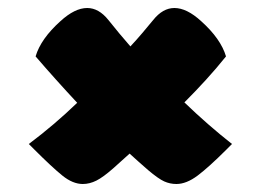

<svg xmlns="http://www.w3.org/2000/svg" viewBox="-20 -552 640 480"><path d="M52 -192Q84 -216 114.5 -242Q145 -268 173 -295Q118 -354 69 -411Q82 -455 131 -499Q167 -532 198 -532Q227 -532 251 -502Q278 -468 306 -436Q321 -452 335 -468.5Q349 -485 363 -502Q387 -532 416 -532Q447 -532 483 -499Q532 -455 545 -411Q521 -381 494.5 -352Q468 -323 441 -296Q499 -240 560 -192L547 -179Q502 -134 474 -113Q446 -92 421 -92Q405 -92 390.5 -98.5Q376 -105 350 -127Q327 -147 304 -168Q294 -159 284 -150Q274 -141 264 -132Q238 -109 221 -100.5Q204 -92 187 -92Q162 -92 136 -113Q110 -134 65 -179Z"/></svg>

Font: Recursive Mn Csl St XBk
Style: Regular
Weight: 1000
Monospace: yes
Version: Version 1.079;hotconv 1.0.112;makeotfexe 2.5.65598; ttfautoh